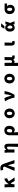

<svg xmlns="http://www.w3.org/2000/svg" viewBox="4972 -5825 1056 11040"><g transform="rotate(-90 5500.0 -305.0)"><path d="M822.3 0 622.1 12.7Q550.8 -81.1 483.4 -220.7L481.4 -218.8Q422.9 -160.2 422.9 -35.2V0H255.9V-391.6Q255.9 -486.3 241.2 -569.3H418Q428.7 -524.4 428.7 -426.8V-331.1H432.6Q503.9 -439.5 581.1 -505.4Q658.2 -571.3 752 -583L764.6 -417Q680.7 -399.4 599.6 -331.1Q644.5 -245.1 706.1 -152.8Q767.6 -60.5 822.3 0Z M1386.7 12.7 1194.3 0 1438.5 -570.3 1435.5 -585Q1427.7 -622.1 1399.9 -643.1Q1372.1 -664.1 1336.9 -664.1Q1299.8 -664.1 1253.9 -644.5L1215.8 -789.1Q1281.2 -813.5 1357.4 -813.5Q1457 -813.5 1517.6 -757.3Q1578.1 -701.2 1615.2 -575.2L1816.4 0H1625L1519.5 -372.1H1514.6Z M2755.9 202.1H2576.2Q2588.9 -126 2588.9 -330.1Q2588.9 -387.7 2575.2 -409.2Q2561.5 -430.7 2525.4 -430.7Q2498 -430.7 2475.6 -412.1Q2453.1 -393.6 2425.8 -353.5V0H2249V-391.6Q2249 -480.5 2235.4 -569.3H2393.6L2405.3 -472.7H2410.2Q2452.1 -525.4 2493.7 -554.2Q2535.2 -583 2588.9 -583Q2755.9 -583 2755.9 -351.6Z M3241.2 202.1V-269.5Q3241.2 -425.8 3315.9 -504.4Q3390.6 -583 3515.6 -583Q3640.6 -583 3712.4 -506.8Q3784.2 -430.7 3784.2 -293.9Q3784.2 -153.3 3713.9 -69.8Q3643.6 13.7 3547.9 13.7Q3459 13.7 3408.2 -47.9Q3413.1 38.1 3420.9 202.1ZM3504.9 -131.8Q3546.9 -131.8 3574.2 -170.9Q3601.6 -210 3601.6 -291Q3601.6 -438.5 3508.8 -438.5Q3464.8 -438.5 3436.5 -396.5Q3408.2 -354.5 3408.2 -287.1V-173.8Q3448.2 -131.8 3504.9 -131.8Z M4222.7 -284.2Q4222.7 -420.9 4304.7 -502Q4386.7 -583 4501 -583Q4615.2 -583 4696.8 -502Q4778.3 -420.9 4778.3 -284.2Q4778.3 -148.4 4696.8 -67.4Q4615.2 13.7 4501 13.7Q4386.7 13.7 4304.7 -67.4Q4222.7 -148.4 4222.7 -284.2ZM4501 -129.9Q4596.7 -129.9 4596.7 -284.2Q4596.7 -439.5 4501 -439.5Q4404.3 -439.5 4404.3 -284.2Q4404.3 -129.9 4501 -129.9Z M5572.3 0H5404.3Q5381.8 -149.4 5324.7 -291Q5267.6 -432.6 5194.3 -543.9L5377 -583Q5418 -510.7 5459 -391.6Q5500 -272.5 5517.6 -180.7H5522.5Q5589.8 -341.8 5607.4 -569.3H5784.2Q5755.9 -409.2 5709.5 -280.3Q5663.1 -151.4 5572.3 0Z M6222.7 -284.2Q6222.7 -420.9 6304.7 -502Q6386.7 -583 6501 -583Q6615.2 -583 6696.8 -502Q6778.3 -420.9 6778.3 -284.2Q6778.3 -148.4 6696.8 -67.4Q6615.2 13.7 6501 13.7Q6386.7 13.7 6304.7 -67.4Q6222.7 -148.4 6222.7 -284.2ZM6501 -129.9Q6596.7 -129.9 6596.7 -284.2Q6596.7 -439.5 6501 -439.5Q6404.3 -439.5 6404.3 -284.2Q6404.3 -129.9 6501 -129.9Z M7230.5 202.1V-569.3H7407.2V-239.3Q7407.2 -182.6 7422.9 -160.2Q7438.5 -137.7 7473.6 -137.7Q7526.4 -137.7 7563.5 -208V-569.3H7743.2Q7742.2 -539.1 7736.3 -384.8Q7730.5 -230.5 7730.5 -177.7Q7730.5 -151.4 7743.7 -140.6Q7756.8 -129.9 7783.2 -129.9Q7802.7 -129.9 7819.3 -136.7L7839.8 -5.9Q7793.9 13.7 7737.3 13.7Q7613.3 13.7 7583 -79.1H7580.1Q7539.1 7.8 7462.9 7.8Q7418.9 7.8 7397.5 -14.6Q7398.4 101.6 7410.2 202.1Z M8566.4 13.7Q8472.7 13.7 8435.1 -37.1Q8397.5 -87.9 8397.5 -184.6V-569.3H8577.1Q8564.5 -229.5 8564.5 -177.7Q8564.5 -150.4 8576.2 -140.1Q8587.9 -129.9 8613.3 -129.9Q8633.8 -129.9 8648.4 -136.7L8668.9 -5.9Q8623 13.7 8566.4 13.7Z M9561.5 -248Q9529.3 -342.8 9503.9 -374Q9478.5 -405.3 9445.8 -405.3Q9413.1 -405.3 9393.6 -370.1Q9374 -335 9374 -260.7Q9374 -186.5 9395 -151.9Q9416 -117.2 9449.2 -117.2Q9482.4 -117.2 9508.8 -145.5Q9535.2 -173.8 9561.5 -248ZM9699.2 -250Q9740.2 -157.2 9799.8 2H9627.9Q9623 -19.5 9608.4 -81.1Q9541 11.7 9431.6 11.7Q9329.1 11.7 9266.6 -60.5Q9204.1 -132.8 9204.1 -261.2Q9204.1 -389.6 9266.6 -462.4Q9329.1 -535.2 9431.6 -535.2Q9491.2 -535.2 9532.7 -511.2Q9574.2 -487.3 9609.4 -430.7Q9615.2 -459 9627 -524.4H9789.1Q9747.1 -365.2 9699.2 -250ZM9473.6 -767.6H9683.6L9517.6 -580.1H9365.2Z M10210 -278.3Q10210 -418 10292 -493.7Q10374 -569.3 10489.3 -569.3H10817.4V-422.9Q10724.6 -433.6 10657.2 -436.5V-431.6Q10698.2 -407.2 10721.2 -359.4Q10744.1 -311.5 10744.1 -249Q10744.1 -128.9 10670.9 -57.6Q10597.7 13.7 10480.5 13.7Q10363.3 13.7 10286.6 -63.5Q10210 -140.6 10210 -278.3ZM10575.2 -267.6Q10575.2 -335 10550.8 -379.9Q10526.4 -424.8 10483.4 -424.8Q10391.6 -424.8 10391.6 -278.3Q10391.6 -208 10416 -168.9Q10440.4 -129.9 10483.4 -129.9Q10526.4 -129.9 10550.8 -166Q10575.2 -202.1 10575.2 -267.6Z"/></g></svg>

Font: Gen Shin Gothic Monospace Heavy
Style: Bold
Weight: 800
Designer: [Source Han Sans]
Ryoko NISHIZUKA  (kana & ideographs); Paul D. Hunt (Latin, Greek & Cyrillic); Wenlong ZHANG  (bopomofo
Version: Version 1.002.20150607